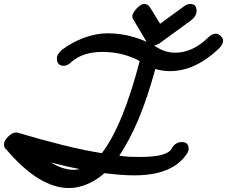

<svg xmlns="http://www.w3.org/2000/svg" viewBox="-45 -912 1146 969"><path d="M314 -598Q296 -580 277 -580Q242 -580 242 -618Q242 -629 249 -639.5Q256 -650 267 -660Q315 -697 377 -720.5Q439 -744 498 -744Q565 -744 628.5 -725.5Q692 -707 744 -675Q790 -646 839 -646Q927 -646 1006 -723Q1025 -742 1045 -742Q1057 -742 1069 -730Q1081 -718 1081 -706Q1081 -688 1059 -666Q1001 -611 939.5 -582Q878 -553 812 -553Q774 -553 739 -564Q698 -414 653 -308Q608 -202 557 -126Q594 -121 618 -120.5Q642 -120 665 -120Q797 -120 821 -161L820 -160Q839 -195 872 -195Q907 -195 907 -162Q907 -151 905.5 -150Q904 -149 902 -145V-142Q831 -27 634 -27Q598 -27 561 -30Q524 -33 482 -38Q443 -3 396 17Q349 37 303 37Q151 37 -17 -162L-16 -160Q-20 -163 -22.5 -170Q-25 -177 -25 -185Q-25 -192 -19.5 -202Q-14 -212 -5.5 -221Q3 -230 13.5 -236.5Q24 -243 34 -243H42Q170 -205 275.5 -179Q381 -153 469 -139Q522 -208 570 -325Q618 -442 660 -604Q575 -650 472 -650Q422 -650 382.5 -637Q343 -624 314 -598ZM327 -55Q342 -55 357 -59Q291 -71 212 -92Q272 -55 327 -55ZM378 -65Q389 -68 399 -74.5Q409 -81 420 -90L433 -46Q415 -48 396 -51.5Q377 -55 357 -59Q362 -60 367 -61.5Q372 -63 377 -65ZM882 -879Q900 -892 915 -892Q947 -892 947 -858Q947 -830 919 -809L757 -691Q737 -681 727 -681Q712 -681 699 -694L627 -815Q624 -821 623.5 -825.5Q623 -830 623 -832Q623 -839 629.5 -849.5Q636 -860 645 -869.5Q654 -879 664 -885.5Q674 -892 682 -892Q701 -892 712 -875L763 -792Z"/></svg>

Font: Discipuli Britannica Bold
Style: Regular
Weight: 700
Designer: Peter Wiegel
Foundry: Peter Wiegel
Version: Version 0.001 2009